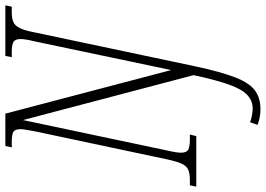

<svg xmlns="http://www.w3.org/2000/svg" viewBox="-180 -596 994 718"><g transform="rotate(-90 317.0 -237.0)"><path d="M268 240Q236 240 209 229L219 201Q228 205 243.5 208Q259 211 270 211Q298 211 319.5 192Q341 173 358.5 125.5Q376 78 395 -10L227 -648L113 -108Q105 -74 105 -57Q105 -36 116.5 -30Q128 -24 152 -24H173L167 0H-22L-17 -24H4Q27 -24 41 -30Q55 -36 63.5 -54Q72 -72 80 -109L185 -604Q188 -622 190.5 -635Q193 -648 193 -657Q193 -678 183 -684Q173 -690 145 -690H125L130 -714H251L414 -94L521 -603Q530 -640 530 -657Q530 -678 518.5 -684Q507 -690 482 -690H462L467 -714H656L651 -690H631Q607 -690 593.5 -684Q580 -678 571 -660Q562 -642 555 -605L428 -4Q407 94 386 147Q365 200 337 220Q309 240 268 240Z"/></g></svg>

Font: Noto Serif ExtraCondensed ExtraLight
Style: Italic
Weight: 200
Width: 2
Italic angle: -12°
Designer: Monotype Design Team
Foundry: Monotype Imaging Inc.
Version: Version 2.014; ttfautohint (v1.8.4.7-5d5b)